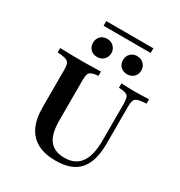

<svg xmlns="http://www.w3.org/2000/svg" viewBox="-197 -975 1047 1119"><g transform="rotate(30 327.0 -415.0)"><path d="M121 -369.4V-472.6Q121 -498.4 116.1 -511.7Q111.3 -525 98.8 -531Q86.3 -537.1 62.1 -539.5L37.1 -541.9V-571Q52.4 -571 74.6 -570.2Q96.8 -569.4 122.2 -569Q147.6 -568.5 171.8 -568.5H181.5H191.1Q212.9 -568.5 235.5 -569Q258.1 -569.4 277.8 -570.2Q297.6 -571 311.3 -571V-541.9L294.4 -540.3Q262.1 -535.5 252.8 -523Q243.5 -510.5 243.5 -472.6V-369.4ZM341.1 11.3Q268.5 11.3 219.4 -14.5Q170.2 -40.3 145.6 -91.9Q121 -143.5 121 -219.4V-369.4H243.5V-204.8Q243.5 -113.7 275.8 -71.4Q308.1 -29 377.4 -29Q449.2 -29 484.7 -78.2Q520.2 -127.4 520.2 -225V-369.4H550V-221.8Q550 -104.8 499.6 -46.8Q449.2 11.3 341.1 11.3ZM520.2 -369.4V-472.6Q520.2 -510.5 510.9 -523.8Q501.6 -537.1 469.4 -540.3L449.2 -541.9V-571Q464.5 -570.2 488.3 -569.4Q512.1 -568.5 534.7 -568.5Q552.4 -568.5 571 -569Q589.5 -569.4 606.5 -570.2Q623.4 -571 634.7 -571V-541.9L608.1 -539.5Q583.9 -537.1 571.4 -531Q558.9 -525 554.4 -511.3Q550 -497.6 550 -472.6V-369.4ZM248.4 -633.1Q221 -633.1 204 -650Q187.1 -666.9 187.1 -694.4Q187.1 -720.2 204 -737.5Q221 -754.8 248.4 -754.8Q275 -754.8 292.7 -737.1Q310.5 -719.4 310.5 -694.4Q310.5 -667.7 293.1 -650.4Q275.8 -633.1 248.4 -633.1ZM450 -633.1Q423.4 -633.1 406 -650Q388.7 -666.9 388.7 -694.4Q388.7 -720.2 406 -737.5Q423.4 -754.8 450 -754.8Q477.4 -754.8 494.8 -737.1Q512.1 -719.4 512.1 -694.4Q512.1 -667.7 494.8 -650.4Q477.4 -633.1 450 -633.1ZM191.1 -809.7V-841.1H508.1V-809.7Z"/></g></svg>

Font: Playfair 5pt SemiExpanded Light
Style: Bold
Weight: 700
Version: Version 2.203